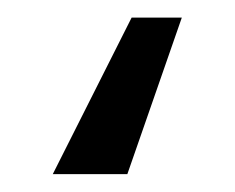

<svg xmlns="http://www.w3.org/2000/svg" viewBox="-20 12 263 215"><path d="M122.6 207H39.1L127.4 31.7H183.6Z"/></svg>

Font: Roboto
Style: Regular
Weight: 400
Designer: Google
Version: Version 2.001047; 2015